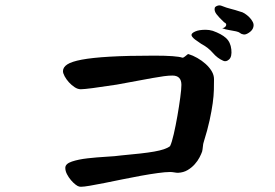

<svg xmlns="http://www.w3.org/2000/svg" viewBox="-20 -714 1040 725"><path d="M788.1 -415Q788.1 -396.5 787.6 -374.5Q787.1 -352.5 783.2 -324.2Q779.3 -295.9 771.5 -259.8Q763.7 -223.6 749 -176.8Q747.1 -171.9 746.1 -160.6Q745.1 -149.4 743.2 -141.6Q740.2 -132.8 733.4 -119.6Q726.6 -106.4 715.3 -93.8Q704.1 -81.1 688.5 -71.8Q672.9 -62.5 652.3 -61.5Q646.5 -61.5 638.2 -63Q629.9 -64.5 622.1 -64.5Q604.5 -64.5 575.7 -60.5Q546.9 -56.6 512.2 -50.3Q477.5 -43.9 441.4 -36.6Q405.3 -29.3 374 -22.9Q342.8 -16.6 319.3 -12.7Q295.9 -8.8 287.1 -8.8Q280.3 -8.8 278.3 -9.8Q273.4 -10.7 265.1 -17.1Q256.8 -23.4 248 -33.7Q239.3 -43.9 232.9 -56.2Q226.6 -68.4 226.6 -80.1Q226.6 -95.7 251.5 -104Q276.4 -112.3 311 -116.2Q345.7 -120.1 380.9 -122.1Q416 -124 436.5 -127Q478.5 -130.9 509.3 -134.3Q540 -137.7 562 -141.6Q584 -145.5 598.6 -150.4Q613.3 -155.3 622.1 -162.1Q628.9 -175.8 636.2 -208Q643.6 -240.2 649.9 -276.4Q656.2 -312.5 660.6 -345.2Q665 -377.9 665 -393.6Q665 -428.7 630.9 -428.7Q617.2 -428.7 599.1 -426.3Q581.1 -423.8 556.2 -419.4Q531.2 -415 498 -408.7Q464.8 -402.3 420.9 -394.5Q307.6 -377 285.2 -377Q273.4 -377 261.7 -384.8Q250 -392.6 240.2 -403.3Q230.5 -414.1 224.1 -425.8Q217.8 -437.5 217.8 -445.3Q217.8 -460 233.9 -470.7Q250 -481.4 289.1 -488.8Q328.1 -496.1 394.5 -500Q460.9 -503.9 562.5 -503.9Q646.5 -503.9 668.9 -496.1Q673.8 -496.1 681.2 -502.9Q688.5 -509.8 691.4 -509.8Q708 -504.9 725.1 -495.1Q742.2 -485.4 756.3 -472.7Q770.5 -460 779.3 -445.3Q788.1 -430.7 788.1 -415ZM783.2 -597.7Q816.4 -585.9 833.5 -570.3Q850.6 -554.7 853.5 -527.3Q856.4 -500 845.2 -489.7Q834 -479.5 823.2 -484.4Q800.8 -494.1 783.7 -514.2Q766.6 -534.2 739.3 -548.8L716.8 -564.5Q703.1 -575.2 703.1 -582Q703.1 -588.9 717.3 -595.2Q731.4 -601.6 756.8 -601.6Q763.7 -601.6 770 -600.6Q776.4 -599.6 783.2 -597.7ZM936.5 -611.3Q933.6 -599.6 920.4 -590.8Q907.2 -582 899.4 -584Q891.6 -585 886.2 -589.4Q880.9 -593.8 871.1 -595.7Q857.4 -598.6 844.7 -600.6Q832 -602.5 819.3 -607.4Q830.1 -609.4 833.5 -617.2Q836.9 -625 826.2 -629.9Q806.6 -648.4 797.4 -660.6Q788.1 -672.9 791 -684.6Q793 -689.5 801.3 -692.4Q809.6 -695.3 818.4 -691.4Q835 -684.6 851.1 -680.7Q867.2 -676.8 887.7 -669.9Q894.5 -668.9 903.8 -663.1Q913.1 -657.2 921.4 -648.9Q929.7 -640.6 934.6 -630.9Q939.5 -621.1 936.5 -611.3Z"/></svg>

Font: JasonHandwriting1
Style: Regular
Weight: 400
Version: Version 1.48.20